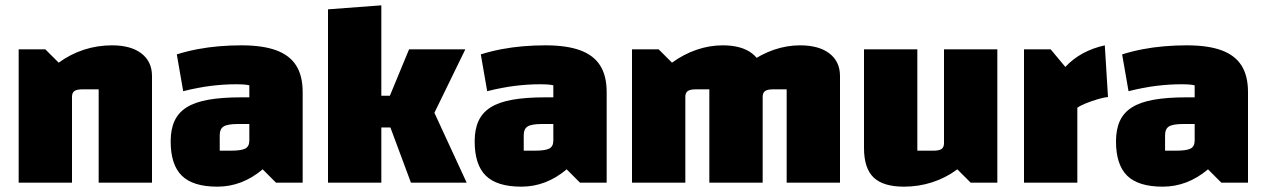

<svg xmlns="http://www.w3.org/2000/svg" viewBox="-20 -685 4745 720"><path d="M50 0V-500H150L200 -450Q244 -482 294.5 -498.5Q345 -515 400 -515Q471 -515 510.5 -484.5Q550 -454 550 -400V0H350V-350H289Q268 -350 259 -343.5Q250 -337 250 -322V0Z M795 15Q704 15 662 -26Q620 -67 620 -155Q620 -200 634.5 -231.5Q649 -263 680 -282.5Q711 -302 761.5 -311Q812 -320 885 -320H945V-220H873Q834 -220 819 -211Q804 -202 804 -178V-120H846Q885 -120 900 -128Q915 -136 915 -158V-365Q900 -369 865 -369Q820 -369 771 -363Q722 -357 667 -343L643 -481Q681 -493 720.5 -500.5Q760 -508 801.5 -511.5Q843 -515 885 -515Q965 -515 1015.5 -496.5Q1066 -478 1090.5 -439.5Q1115 -401 1115 -340V0H1015L965 -50Q888 15 795 15Z M1444 -207H1410V0H1210V-650L1410 -665V-326H1442L1514 -500H1725L1609 -262L1730 0H1521Z M1935 15Q1844 15 1802 -26Q1760 -67 1760 -155Q1760 -200 1774.5 -231.5Q1789 -263 1820 -282.5Q1851 -302 1901.5 -311Q1952 -320 2025 -320H2085V-220H2013Q1974 -220 1959 -211Q1944 -202 1944 -178V-120H1986Q2025 -120 2040 -128Q2055 -136 2055 -158V-365Q2040 -369 2005 -369Q1960 -369 1911 -363Q1862 -357 1807 -343L1783 -481Q1821 -493 1860.5 -500.5Q1900 -508 1941.5 -511.5Q1983 -515 2025 -515Q2105 -515 2155.5 -496.5Q2206 -478 2230.5 -439.5Q2255 -401 2255 -340V0H2155L2105 -50Q2028 15 1935 15Z M2350 0V-500H2450L2500 -450Q2544 -482 2592.5 -498.5Q2641 -515 2690 -515Q2761 -515 2800.5 -484.5Q2840 -454 2840 -400V0H2640V-350H2589Q2568 -350 2559 -343.5Q2550 -337 2550 -322V0ZM2640 0V-500L2790 -450Q2834 -482 2882.5 -498.5Q2931 -515 2980 -515Q3051 -515 3090.5 -484.5Q3130 -454 3130 -400V0H2930V-350H2879Q2858 -350 2849 -343.5Q2840 -337 2840 -322V0Z M3720 -500V0H3620L3570 -50Q3527 -18 3476 -1.5Q3425 15 3370 15Q3292 15 3256 -19.5Q3220 -54 3220 -130V-500H3420V-120H3481Q3502 -120 3511 -126.5Q3520 -133 3520 -148V-500Z M3920 -500 3975 -434Q4004 -465 4041 -485Q4078 -505 4123 -515L4135 -321Q4120 -320 4096.5 -313Q4073 -306 4052 -297.5Q4031 -289 4020 -281V0H3820V-500Z M4340 15Q4249 15 4207 -26Q4165 -67 4165 -155Q4165 -200 4179.5 -231.5Q4194 -263 4225 -282.5Q4256 -302 4306.5 -311Q4357 -320 4430 -320H4490V-220H4418Q4379 -220 4364 -211Q4349 -202 4349 -178V-120H4391Q4430 -120 4445 -128Q4460 -136 4460 -158V-365Q4445 -369 4410 -369Q4365 -369 4316 -363Q4267 -357 4212 -343L4188 -481Q4226 -493 4265.5 -500.5Q4305 -508 4346.5 -511.5Q4388 -515 4430 -515Q4510 -515 4560.5 -496.5Q4611 -478 4635.5 -439.5Q4660 -401 4660 -340V0H4560L4510 -50Q4433 15 4340 15Z"/></svg>

Font: Changa ExtraBold
Style: Regular
Weight: 800
Designer: Eduardo Rodriguez Tunni
Foundry: Eduardo Rodriguez Tunni
Version: Version 3.002; ttfautohint (v1.8.2)